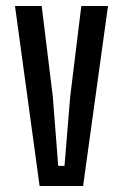

<svg xmlns="http://www.w3.org/2000/svg" viewBox="-20 -620 410 640"><path d="M112 0 30 -600H119L156 -298L174 -67H195L214 -298L251 -600H340L257 0Z"/></svg>

Font: Big Shoulders Display SemiBold
Style: Regular
Weight: 600
Designer: Patric King
Foundry: XO Type Co
Version: Version 1.000; ttfautohint (v1.8.2)